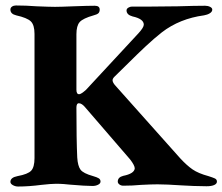

<svg xmlns="http://www.w3.org/2000/svg" viewBox="-20 -675 812 701"><path d="M18 0ZM18 -11Q18 -27 44 -32Q82 -39 94 -52Q106 -65 106 -98V-551Q106 -584 92.5 -597Q79 -610 39 -619Q18 -624 18 -640Q18 -647 24 -651Q30 -655 38 -655Q75 -655 114 -652Q162 -650 181 -650Q200 -650 248 -652Q302 -654 326 -654Q344 -654 344 -640Q344 -631 339 -626.5Q334 -622 322 -619Q283 -608 271 -594.5Q259 -581 259 -550V-347Q259 -331 269 -331Q276 -331 294 -347L486 -554Q505 -575 505 -585Q505 -606 464 -615Q442 -621 442 -637Q442 -643 448.5 -647Q455 -651 462 -651H531L629 -652Q693 -654 729 -654Q739 -654 747 -650Q755 -646 755 -640Q755 -632 746 -626.5Q737 -621 725 -619Q636 -607 571 -557Q543 -535 512 -506Q481 -477 452 -448Q435 -431 398 -395Q391 -388 391 -382Q391 -375 399 -365L638 -97Q662 -71 683 -56.5Q704 -42 741 -32Q757 -27 764.5 -23.5Q772 -20 772 -12Q772 -4 762 0.5Q752 5 734 5Q714 5 687 4Q660 3 646 2Q586 -2 555 -2Q533 -2 495 0Q464 3 430 3Q422 3 416 -1.5Q410 -6 410 -12Q410 -28 430 -33Q470 -41 472 -60Q472 -71 455 -93L292 -282Q279 -298 268 -298Q259 -298 259 -282Q259 -164 262 -100Q264 -69 274 -55.5Q284 -42 320 -32Q334 -28 340.5 -24Q347 -20 347 -12Q347 -5 338 -0.5Q329 4 318 4Q292 4 234 -1Q225 -2 213 -3Q201 -4 184 -4Q167 -4 131 0Q85 6 46 6Q36 6 27 1Q18 -4 18 -11Z"/></svg>

Font: EB Garamond
Style: Bold
Weight: 700
Designer: Georg Duffner and Octavio Pardo
Foundry: Georg Duffner
Version: Version 1.000; ttfautohint (v1.6)